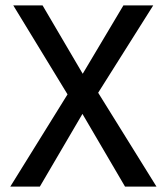

<svg xmlns="http://www.w3.org/2000/svg" viewBox="-20 -688 614 708"><path d="M557 0H441L284 -268L127 0H18L229 -340L29 -668H137L285 -416L435 -668H545L342 -346Z"/></svg>

Font: Rambla
Style: Regular
Weight: 400
Designer: Martin Sommaruga
Foundry: Martin Sommaruga
Version: Version 1.001